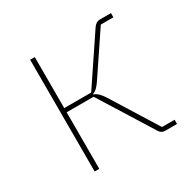

<svg xmlns="http://www.w3.org/2000/svg" viewBox="-119 -629 758 753"><g transform="rotate(-30 260.0 -253.0)"><path d="M105 0V-506H126V-275H248L391 -488Q403 -506 421 -506H471V-487H414L289 -301Q269 -271 252 -267V-264Q272 -258 292 -226L421 -19H478V0H424Q408 0 399 -14L248 -256H126V0Z"/></g></svg>

Font: IBM Plex Sans Thin
Style: Regular
Weight: 100
Designer: Mike Abbink, Paul van der Laan, Pieter van Rosmalen
Foundry: Bold Monday
Version: Version 3.0